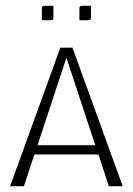

<svg xmlns="http://www.w3.org/2000/svg" viewBox="-20 -645 460 665"><path d="M255 -575V-614Q255 -621 257 -623Q259 -625 266 -625H295V-586Q295 -579 293 -577Q291 -575 284 -575ZM125 -575V-614Q125 -621 127 -623Q129 -625 136 -625H165V-586Q165 -579 163 -577Q161 -575 154 -575ZM15 0 189 -480H231L405 0H357L321 -110H99L63 0ZM110 -142H310L210 -445Z"/></svg>

Font: Glametrix
Style: Light
Weight: 300
Designer: gluk
Foundry: gluk
Version: Version 0.40